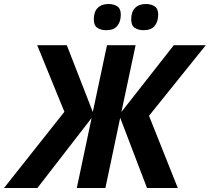

<svg xmlns="http://www.w3.org/2000/svg" viewBox="-81 -940 1049 960"><path d="M-61 0 241 -381 105 -714H253L383 -380L454 -714H597L526 -380L788 -714H948L664 -361L808 0H654L520 -351L446 0H303L377 -350L106 0ZM637 -789Q610 -789 592.5 -801Q575 -813 575 -843Q575 -881 594.5 -900.5Q614 -920 649 -920Q674 -920 692 -908.5Q710 -897 710 -867Q710 -832 692.5 -810.5Q675 -789 637 -789ZM450 -789Q423 -789 405.5 -801Q388 -813 388 -843Q388 -881 407.5 -900.5Q427 -920 462 -920Q487 -920 505 -908.5Q523 -897 523 -867Q523 -832 505.5 -810.5Q488 -789 450 -789Z"/></svg>

Font: Noto IKEA Latin
Style: Bold Italic
Weight: 700
Italic angle: -12°
Designer: Monotype Design Team
Foundry: Monotype Imaging Inc.
Version: Version 1.0